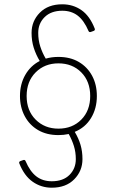

<svg xmlns="http://www.w3.org/2000/svg" viewBox="-20 -768 539 894"><path d="M221 106Q172 106 132.5 78.5Q93 51 70 -7Q67 -15 75 -18L89 -23Q96 -25 99 -18Q120 31 149.5 53.5Q179 76 221 76Q274 76 303.5 46.5Q333 17 333 -27Q333 -60 324 -88.5Q315 -117 300 -144Q277 -139 252 -139Q197 -139 157 -162.5Q117 -186 95 -227.5Q73 -269 73 -321Q73 -376 97.5 -419Q122 -462 165 -484Q147 -514 137 -546Q127 -578 127 -615Q127 -670 165.5 -709Q204 -748 270 -748Q320 -748 359 -721Q398 -694 421 -635Q424 -627 416 -624L402 -619Q395 -617 392 -624Q371 -673 341.5 -695.5Q312 -718 270 -718Q218 -718 188 -688.5Q158 -659 158 -615Q158 -581 167.5 -551.5Q177 -522 193 -495Q220 -503 252 -503Q307 -503 347 -479.5Q387 -456 409 -415Q431 -374 431 -321Q431 -263 404 -218.5Q377 -174 328 -154Q346 -124 355 -93.5Q364 -63 364 -27Q364 28 325.5 67Q287 106 221 106ZM252 -169Q317 -169 358.5 -211Q400 -253 400 -321Q400 -389 358.5 -431Q317 -473 252 -473Q188 -473 146 -431Q104 -389 104 -321Q104 -253 146 -211Q188 -169 252 -169Z"/></svg>

Font: LINE Seed Sans App Thin
Style: Regular
Weight: 250
Designer: LINE VX Design & Dalton Maag Ltd & Sandoll Inc
Foundry: Dalton Maag Ltd
Version: Version 1.003